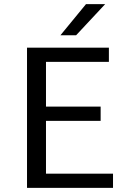

<svg xmlns="http://www.w3.org/2000/svg" viewBox="-20 -911 625 931"><path d="M490 -891 349 -740H273L397 -891ZM203 -69H528V0H111V-680H508V-611H203V-394H468V-325H203Z"/></svg>

Font: Martel Sans
Style: Regular
Weight: 400
Designer: Dan Reynolds and Mathieu Réguer
Foundry: Dan Reynolds and Mathieu Réguer
Version: Version 1.001;PS 001.001;hotconv 1.0.70;makeotf.lib2.5.58329